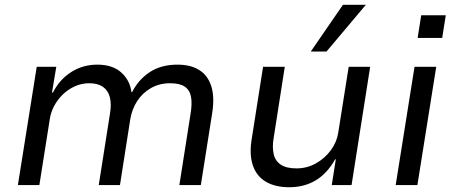

<svg xmlns="http://www.w3.org/2000/svg" viewBox="-20 -776 1902 805"><path d="M55 0 134 -496H216L198 -388H202Q229 -442 278 -473.5Q327 -505 388 -505Q452 -505 488.5 -472Q525 -439 531 -390H534Q561 -443 608.5 -474Q656 -505 724 -505Q780 -505 816 -482Q852 -459 866 -414Q880 -369 870 -304L822 0H732L779 -299Q786 -341 781 -369.5Q776 -398 755 -412.5Q734 -427 693 -427Q648 -427 612.5 -406.5Q577 -386 555 -352Q533 -318 526 -275L483 0H394L441 -299Q448 -340 440.5 -368.5Q433 -397 411.5 -412Q390 -427 355 -427Q322 -427 293.5 -414Q265 -401 243 -379.5Q221 -358 207 -331.5Q193 -305 189 -278L145 0Z M1193 9Q1133 9 1094 -14.5Q1055 -38 1040 -83Q1025 -128 1035 -191L1083 -496H1174L1127 -195Q1121 -159 1127.5 -130Q1134 -101 1157.5 -85.5Q1181 -70 1223 -70Q1267 -70 1304.5 -91Q1342 -112 1367 -146Q1392 -180 1398 -219L1442 -496H1532L1454 0H1371L1388 -108H1385Q1352 -49 1304 -20Q1256 9 1193 9ZM1283 -560 1418 -756H1514L1349 -560Z M1731 -617 1746 -712H1849L1834 -617ZM1639 0 1718 -496H1809L1730 0Z"/></svg>

Font: Nunito Sans 7pt
Style: Italic
Weight: 400
Italic angle: -9°
Designer: Vernon Adams
Foundry: Vernon Adams
Version: Version 3.101;gftools[0.9.27]